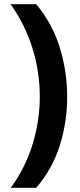

<svg xmlns="http://www.w3.org/2000/svg" viewBox="-20 -734 379 912"><path d="M299 -274Q299 -153 263.5 -41.5Q228 70 152 158H31Q99 66 134 -46.5Q169 -159 169 -275Q169 -394 133.5 -507Q98 -620 30 -714H152Q228 -623 263.5 -509.5Q299 -396 299 -274Z"/></svg>

Font: RS Noto Sans
Style: Bold
Weight: 700
Designer: Monotype Design Team
Foundry: Monotype Imaging Inc.
Version: Version 3.10